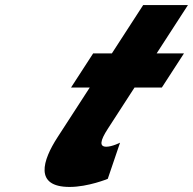

<svg xmlns="http://www.w3.org/2000/svg" viewBox="-20 -724 763 759"><path d="M422.3 -513H348.3L260.8 -378H334.8L207.2 -181C148.3 -90 114.3 15 255.3 15C328.3 15 406 -17 406 -17L454.6 -160C454.6 -160 423.3 -144 400.3 -144C372.3 -144 375.2 -167 406.3 -215L511.8 -378H619.8L707.3 -513H599.3L723 -704H546Z"/></svg>

Font: Hussar
Style: BdWodka
Weight: 700
Foundry: Cannot Into Space Fonts
Version: Version 2.00